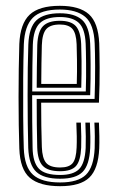

<svg xmlns="http://www.w3.org/2000/svg" viewBox="-20 -627 398 654"><path d="M184.8 7.2Q114.8 7.2 81.5 -21.5Q48.2 -50.2 45.8 -121.2Q44.5 -155.8 43.9 -201.2Q43.2 -246.8 43.2 -296.1Q43.2 -345.5 43.9 -392.5Q44.5 -439.5 45.8 -477.2Q48.8 -546.5 80.9 -576.9Q113 -607.2 183.8 -607.2Q250.8 -607.2 282.8 -578.5Q314.8 -549.8 318 -479.5Q319 -451.2 319.4 -396.2Q319.8 -341.2 317 -277.2H120.2Q120.2 -195 122.5 -126.5Q123.8 -88 137.2 -72.2Q150.8 -56.5 184.8 -56.5Q215 -56.5 227.2 -71Q239.5 -85.5 241 -125Q242.5 -158 240 -209.5H255.5Q257.8 -157.5 256.5 -124.2Q254.5 -78.8 238.6 -61.2Q222.8 -43.8 184.8 -43.8Q143.2 -43.8 125.8 -62Q108.2 -80.2 106.8 -125Q105.8 -156 105.4 -203Q105 -250 105 -290H302.2Q304.2 -348.5 304 -400Q303.8 -451.5 302.5 -479.2Q299.8 -544.2 270.5 -569.4Q241.2 -594.5 183.8 -594.5Q119.8 -594.5 91.8 -566.5Q63.8 -538.5 61.2 -476.5Q59.5 -425.2 59 -360.5Q58.5 -295.8 59 -232.5Q59.5 -169.2 61 -122.5Q63.2 -58.2 92.4 -31.9Q121.5 -5.5 184.8 -5.5Q246.2 -5.5 272.9 -31.9Q299.5 -58.2 302.5 -122Q303.2 -138.8 303 -162Q302.8 -185.2 301.5 -209.5H317Q318 -187.8 318.4 -164Q318.8 -140.2 318 -121.2Q314.8 -51.5 284.2 -22.1Q253.8 7.2 184.8 7.2ZM184.8 -18.2Q128.5 -18.2 103.5 -41.8Q78.5 -65.2 76.2 -123Q75.2 -160 74.6 -206.4Q74 -252.8 74 -301.8Q74 -350.8 74.6 -395.9Q75.2 -441 76.5 -475.2Q78.8 -534.2 104.2 -558Q129.8 -581.8 183.8 -581.8Q234.2 -581.8 259.4 -559.4Q284.5 -537 287.2 -478.5Q288.2 -455.5 288.6 -408.4Q289 -361.2 287.2 -302.8H89.5Q89.5 -251.2 89.8 -211Q90 -170.8 91 -124.2Q91.8 -73.8 112.5 -52.4Q133.2 -31 184.8 -31Q229.5 -31 249.4 -50.9Q269.2 -70.8 271.8 -123Q273.2 -157.8 270.8 -209.5H286.2Q288.8 -158 287.2 -122.5Q284.5 -64.8 261.5 -41.5Q238.5 -18.2 184.8 -18.2ZM89.8 -315.5H272.2Q273.8 -366.5 273.2 -411.2Q272.8 -456 271.8 -478Q269.5 -529.8 248.2 -549.4Q227 -569 183.8 -569Q137.5 -569 115.6 -548.1Q93.8 -527.2 91.8 -474.5Q91 -448 90.4 -403.9Q89.8 -359.8 89.8 -315.5ZM105 -328.2Q105.2 -359.8 105.6 -398.2Q106 -436.8 107 -473.8Q108.8 -519.5 126.5 -537.9Q144.2 -556.2 183.8 -556.2Q221.5 -556.2 238 -538.4Q254.5 -520.5 256.5 -477Q257.2 -459 257.8 -419Q258.2 -379 256.8 -328.2ZM120.5 -341H241.5Q242.8 -385.2 242.2 -422.9Q241.8 -460.5 241 -476.5Q239.5 -514.2 226.4 -528.9Q213.2 -543.5 183.8 -543.5Q151.5 -543.5 137.6 -527.9Q123.8 -512.2 122.5 -473Q121.8 -443.8 121.2 -411.2Q120.8 -378.8 120.5 -341Z"/></svg>

Font: Big Shoulders Inline Display Medium
Style: Regular
Weight: 500
Designer: Patric King
Foundry: XO Type Co
Version: Version 1.000